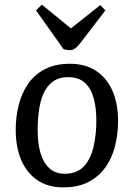

<svg xmlns="http://www.w3.org/2000/svg" viewBox="-20 -797 579 831"><path d="M254 14Q188 14 142 -17Q96 -48 72 -104Q48 -160 48 -235Q48 -291 61 -342.5Q74 -394 101.5 -434Q129 -474 174 -497.5Q219 -521 283 -521Q349 -521 395.5 -490.5Q442 -460 466.5 -404.5Q491 -349 491 -274Q491 -217 478 -165Q465 -113 436.5 -73Q408 -33 363 -9.5Q318 14 254 14ZM260 -45Q314 -45 343.5 -77.5Q373 -110 385 -162.5Q397 -215 397 -275Q397 -330 385.5 -372Q374 -414 347.5 -438.5Q321 -463 275 -463Q235 -463 209 -444Q183 -425 168.5 -392.5Q154 -360 148.5 -318Q143 -276 143 -231Q143 -176 155.5 -134Q168 -92 194 -68.5Q220 -45 260 -45ZM136 -752 161 -777 287 -674 414 -775 436 -752 328 -611Q315 -594 304.5 -587Q294 -580 283 -580Q274 -580 268 -581Q262 -582 255 -584Z"/></svg>

Font: Literata
Style: Italic
Weight: 400
Italic angle: -2°
Designer: Latin by Veronika Burian and Jose Scaglione. Greek by Irene Vlachou. Cyrillic by Vera Evstafieva
Foundry: TypeTogether
Version: Version 3.103;gftools[0.9.29]